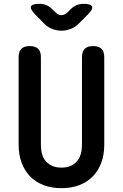

<svg xmlns="http://www.w3.org/2000/svg" viewBox="-20 -970 640 1000"><path d="M77 -672Q77 -702 91.5 -716Q106 -730 135 -730Q164 -730 178.5 -716Q193 -702 193 -672V-216Q193 -190 199 -168Q205 -146 218.5 -130.5Q232 -115 252 -106Q272 -97 300 -97Q328 -97 348 -106Q368 -115 381.5 -131Q395 -147 401 -169Q407 -191 407 -216V-672Q407 -702 421.5 -716Q436 -730 465 -730Q494 -730 508.5 -716Q523 -702 523 -672V-216Q523 -164 507.5 -122.5Q492 -81 463.5 -51.5Q435 -22 393.5 -6Q352 10 300 10Q248 10 206.5 -6Q165 -22 136.5 -51.5Q108 -81 92.5 -123Q77 -165 77 -216ZM187 -950Q206 -950 222 -943Q238 -936 252 -922L268 -907Q284 -891 300 -891Q316 -891 332 -906L350 -924Q364 -937 380 -943.5Q396 -950 416 -950Q454 -950 459.5 -936Q465 -922 438 -895L391 -848Q372 -828 347 -819Q322 -810 300 -810Q278 -810 253 -819Q228 -828 209 -848L163 -895Q136 -923 141.5 -936.5Q147 -950 187 -950Z"/></svg>

Font: Maple Mono SemiBold
Style: Regular
Weight: 600
Monospace: yes
Designer: subframe7536
Version: Version 7.000